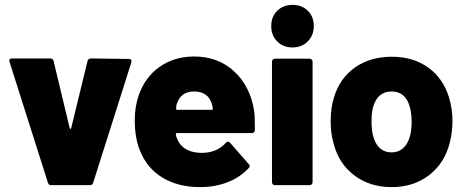

<svg xmlns="http://www.w3.org/2000/svg" viewBox="-20 -757 1900 785"><path d="M176 -10 19 -504Q18 -505 18 -509Q18 -518 29 -518H185Q196 -518 199 -508L265 -233Q267 -230 268 -230Q270 -230 271 -233L338 -508Q341 -518 352 -518L507 -516Q513 -516 516 -512.5Q519 -509 517 -502L361 -10Q358 0 348 0H189Q179 0 176 -10Z M552 -142Q531 -192 531 -267Q531 -320 547 -367Q573 -442 633 -484Q693 -526 774 -526Q871 -526 937 -465.5Q1003 -405 1019 -304Q1022 -286 1022 -233V-225Q1022 -213 1009 -213H704Q699 -213 699 -208Q699 -199 709 -179Q721 -157 745.5 -144.5Q770 -132 804 -132Q867 -132 903 -173Q908 -178 912 -178Q917 -178 920 -174L997 -86Q1001 -83 1001 -78Q1001 -74 997 -70Q962 -32 910.5 -12Q859 8 798 8Q708 8 644 -31Q580 -70 552 -142ZM704 -308H846Q850 -308 850 -312Q850 -321 846 -332Q839 -357 820.5 -370Q802 -383 774 -383Q720 -383 704 -335Q700 -326 700 -313Q700 -308 704 -308Z M1092 -12V-505Q1092 -510 1095.5 -513.5Q1099 -517 1104 -517H1246Q1251 -517 1254.5 -513.5Q1258 -510 1258 -505V-12Q1258 -7 1254.5 -3.5Q1251 0 1246 0H1104Q1099 0 1095.5 -3.5Q1092 -7 1092 -12ZM1176 -737Q1214 -737 1238.5 -713Q1263 -689 1263 -650Q1263 -613 1238.5 -588Q1214 -563 1176 -563Q1138 -563 1113.5 -587.5Q1089 -612 1089 -650Q1089 -689 1113.5 -713Q1138 -737 1176 -737Z M1344 -170Q1332 -211 1332 -260Q1332 -317 1345 -357Q1368 -436 1430.5 -480.5Q1493 -525 1582 -525Q1669 -525 1730.5 -481Q1792 -437 1816 -358Q1830 -311 1830 -262Q1830 -218 1819 -174Q1798 -90 1734.5 -41Q1671 8 1581 8Q1492 8 1428.5 -40Q1365 -88 1344 -170ZM1505 -203Q1513 -170 1532.5 -152Q1552 -134 1581 -134Q1638 -134 1657 -203Q1663 -229 1663 -260Q1663 -291 1656 -318Q1639 -383 1581 -383Q1523 -383 1505 -318Q1499 -294 1499 -260Q1499 -229 1505 -203Z"/></svg>

Font: Barlow GEO ExtraBold
Style: Regular
Weight: 800
Designer: Jeremy Tribby
Foundry: Tribby Type
Version: Version 1.408